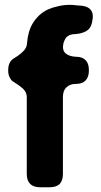

<svg xmlns="http://www.w3.org/2000/svg" viewBox="-20 -789 426 809"><path d="M117.2 -689.5Q128.9 -709 144.5 -723.6Q161.1 -739.3 181.6 -749Q201.2 -757.8 224.6 -762.7Q248 -768.6 274.4 -768.6Q288.1 -768.6 301.8 -766.6Q315.4 -765.6 327.1 -764.6Q354.5 -760.7 365.2 -743.2Q371.1 -733.4 371.1 -719.7Q371.1 -710 368.2 -698.2Q368.2 -697.3 368.2 -695.3Q367.2 -694.3 367.2 -692.4Q362.3 -668.9 343.8 -658.2Q325.2 -647.5 298.8 -645.5Q285.2 -645.5 274.4 -641.6Q264.6 -637.7 258.8 -630.9Q254.9 -626 252 -619.1Q249 -613.3 247.1 -605.5Q241.2 -578.1 255.9 -564.5Q271.5 -550.8 300.8 -549.8Q327.1 -549.8 340.8 -535.2Q354.5 -521.5 354.5 -494.1Q354.5 -493.2 354.5 -491.2Q354.5 -464.8 340.8 -450.2Q327.1 -435.5 300.8 -435.5Q274.4 -435.5 259.8 -420.9Q245.1 -407.2 245.1 -379.9Q245.1 -271.5 245.1 -55.7Q245.1 -28.3 231.4 -13.7Q216.8 0 189.5 0Q175.8 0 148.4 0Q122.1 0 107.4 -13.7Q92.8 -28.3 92.8 -55.7Q92.8 -164.1 92.8 -379.9Q92.8 -400.4 76.2 -416Q59.6 -430.7 38.1 -443.4Q27.3 -449.2 21.5 -461.9Q14.6 -473.6 14.6 -491.2Q14.6 -492.2 14.6 -494.1Q14.6 -511.7 20.5 -523.4Q26.4 -536.1 38.1 -543Q58.6 -554.7 75.2 -570.3Q92.8 -585.9 93.8 -605.5Q93.8 -606.4 93.8 -606.4Q95.7 -630.9 101.6 -652.3Q107.4 -672.9 117.2 -689.5Z"/></svg>

Font: DeepSea
Style: Bold
Weight: 700
Designer: Stem
Version: Version 3.019;git-0a5106e0b